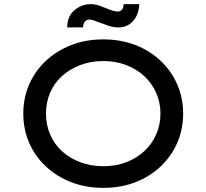

<svg xmlns="http://www.w3.org/2000/svg" viewBox="-20 -901 1001 931"><path d="M480 10Q396 10 325.5 -17.5Q255 -45 202.5 -94Q150 -143 121.5 -208.5Q93 -274 93 -350Q93 -426 121.5 -491.5Q150 -557 202.5 -606Q255 -655 325.5 -682.5Q396 -710 480 -710Q565 -710 635.5 -683Q706 -656 758.5 -606.5Q811 -557 839.5 -491.5Q868 -426 868 -350Q868 -274 839.5 -208.5Q811 -143 758.5 -93.5Q706 -44 635.5 -17Q565 10 480 10ZM481 -95Q542 -95 592.5 -114.5Q643 -134 680 -168.5Q717 -203 737.5 -249.5Q758 -296 758 -350Q758 -404 737.5 -450.5Q717 -497 680 -531.5Q643 -566 592 -585.5Q541 -605 481 -605Q420 -605 369 -585.5Q318 -566 280.5 -532Q243 -498 223 -451.5Q203 -405 203 -350Q203 -296 223 -249Q243 -202 280.5 -168Q318 -134 369 -114.5Q420 -95 481 -95ZM555 -768Q532 -768 508.5 -775.5Q485 -783 464 -791Q447 -798 435 -802Q423 -806 413 -806Q400 -806 391.5 -796Q383 -786 383 -768H306Q306 -822 341 -851.5Q376 -881 420 -881Q441 -881 461 -874Q481 -867 500 -859Q514 -853 527.5 -849Q541 -845 550 -845Q564 -845 572 -855Q580 -865 579 -881H655Q655 -852 643 -826Q631 -800 608.5 -784Q586 -768 555 -768Z"/></svg>

Font: Lexend Giga
Style: Regular
Weight: 400
Designer: Bonnie Shaver-Troup, Thomas Jockin
Foundry: Lexend
Version: Version 1.007